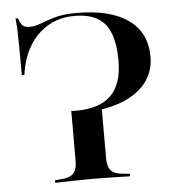

<svg xmlns="http://www.w3.org/2000/svg" viewBox="-46 -625 612 668"><g transform="rotate(-5 260.0 -291.0)"><path d="M224.2 -234.7Q216.9 -234.7 210.5 -234.7Q204 -234.7 197.6 -234.7V-244.4Q201.6 -244.4 205.2 -244Q208.9 -243.5 212.9 -243.5Q296.8 -243.5 336.7 -283.1Q376.6 -322.6 376.6 -404.8Q376.6 -492.7 343.1 -533.1Q309.7 -573.4 235.5 -572.6Q185.5 -572.6 145.2 -549.2Q104.8 -525.8 79.4 -483.5Q54 -441.1 46 -383.1H37.1Q37.1 -445.2 36.7 -481.9Q36.3 -518.5 35.5 -540.7Q34.7 -562.9 32.3 -581.5H41.1Q46.8 -562.9 54.8 -555.6Q62.9 -548.4 78.2 -548.4Q98.4 -548.4 119.4 -556.9Q140.3 -565.3 169.8 -573.8Q199.2 -582.3 245.2 -582.3Q362.9 -582.3 425.8 -537.5Q488.7 -492.7 488.7 -408.1Q488.7 -354.8 456.9 -315.7Q425 -276.6 365.3 -255.6Q305.6 -234.7 224.2 -234.7ZM246.8 -2.4Q213.7 -2.4 185.1 -1.6Q156.5 -0.8 120.2 0V-8.9L137.9 -10.5Q171 -12.1 184.3 -25.4Q197.6 -38.7 197.6 -70.2V-239.5Q225.8 -238.7 252 -241.5Q278.2 -244.4 304 -250.8V-70.2Q304 -38.7 317.3 -25.4Q330.6 -12.1 363.7 -10.5L381.5 -8.9V0Q346 -0.8 316.9 -1.6Q287.9 -2.4 254.8 -2.4H250.8Z"/></g></svg>

Font: Playfair 144pt SemiExpanded SemiBold
Style: Regular
Weight: 600
Width: 6
Designer: Claus Eggers Sørensen
Foundry: Claus Eggers Sørensen
Version: Version 2.203